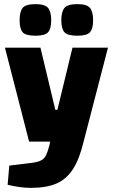

<svg xmlns="http://www.w3.org/2000/svg" viewBox="-20 -731 546 930"><path d="M121 -45 4 -500H176L248 -199H258L331 -500H503L385 -45ZM129 179Q101 179 71 174.5Q41 170 17 164L25 71L133 58Q163 54 179 46Q195 38 203.5 20Q212 2 220 -30L223 -45H385Q365 39 333.5 88Q302 137 253.5 158Q205 179 129 179ZM355 -558Q307 -558 292 -575Q277 -592 277 -633Q277 -674 292 -692.5Q307 -711 355 -711Q401 -711 416 -692.5Q431 -674 431 -633Q431 -592 416 -575Q401 -558 355 -558ZM152 -558Q104 -558 89.5 -575Q75 -592 75 -633Q75 -674 89.5 -692.5Q104 -711 152 -711Q198 -711 213 -692.5Q228 -674 228 -633Q228 -592 213 -575Q198 -558 152 -558Z"/></svg>

Font: Changa ExtraLight
Style: Bold
Weight: 700
Version: Version 3.002; ttfautohint (v1.8.2)